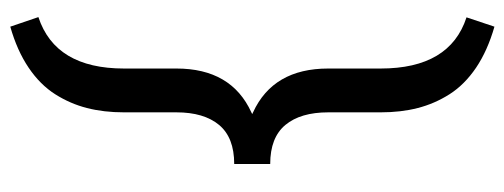

<svg xmlns="http://www.w3.org/2000/svg" viewBox="-332 -488 1006 383"><g transform="rotate(90 171.5 -297.0)"><path d="M33.7 186 14.6 129.9Q117.2 96.2 117.2 -41V-145.5Q117.2 -254.9 204.6 -294.9Q207 -295.9 208 -296.9Q207 -296.9 206.3 -297.4Q205.6 -297.9 204.6 -298.3Q117.2 -338.4 117.2 -448.2V-552.7Q117.2 -690.9 15.1 -724.1L33.7 -779.8Q81.5 -766.1 115.5 -743.2Q149.4 -720.2 168.5 -690.2Q187.5 -660.2 196 -626.7Q204.6 -593.3 204.6 -552.7V-448.2Q204.6 -393.1 229.7 -362.8Q254.9 -332.5 307.6 -332.5V-260.7Q254.9 -260.7 229.7 -230.5Q204.6 -200.2 204.6 -145.5V-41Q204.6 -0.5 196 33Q187.5 66.4 168.5 96.4Q149.4 126.5 115.5 149.4Q81.5 172.4 33.7 186Z"/></g></svg>

Font: Bert Sans Medium
Style: Regular
Weight: 500
Designer: Christian Robertson, Adam Twardoch, & Cristiano Sobral
Foundry: Google
Version: Version 12.135;January 10, 2020;FontCreator 12.0.0.2547 64-b